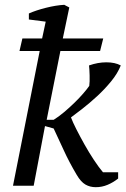

<svg xmlns="http://www.w3.org/2000/svg" viewBox="-20 -772 522 798"><path d="M73 -612H155L170 -682L100 -691V-716Q129 -729 170.5 -739.5Q212 -750 247 -752L268 -741L241 -612H409L396 -560H231L174 -274H203Q224 -287 246.5 -306Q269 -325 289.5 -345Q310 -365 326 -383.5Q342 -402 351 -415Q352 -422 352.5 -434Q353 -446 352.5 -458.5Q352 -471 351.5 -482.5Q351 -494 350 -500Q387 -513 422 -513Q458 -513 482 -500Q469 -467 442 -434Q415 -401 384 -372.5Q353 -344 323 -320.5Q293 -297 275 -284Q282 -265 297.5 -234.5Q313 -204 331.5 -171Q350 -138 370.5 -107Q391 -76 408 -56H471V-30Q451 -14 427.5 -4Q404 6 378 6Q354 6 335 -5Q316 -16 299 -45Q267 -99 245 -147.5Q223 -196 203 -238L167 -248L120 0H34L145 -560H61Z"/></svg>

Font: PTSerifItalic
Style: Italic
Weight: 400
Italic angle: -12°
Designer: A.Korolkova, O.Umpeleva, V.Yefimov
Foundry: ParaType Ltd
Version: Version 1.000W OFL